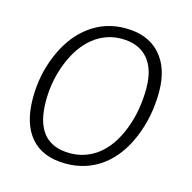

<svg xmlns="http://www.w3.org/2000/svg" viewBox="-86 -627 722 723"><g transform="rotate(15 274.5 -265.5)"><path d="M316.9 -541Q404.8 -541 452.9 -488Q501 -435.1 501 -341.8Q501 -245.6 466.1 -161.9Q431.2 -78.1 370.6 -34.2Q310.1 9.8 231 9.8Q141.1 9.8 94.5 -43.7Q47.9 -97.2 47.9 -196.8Q47.9 -290 83.5 -371.6Q119.1 -453.1 179.7 -497.1Q240.2 -541 316.9 -541ZM313 -499Q252.4 -499 204.1 -460.7Q155.8 -422.4 127 -350.8Q98.1 -279.3 98.1 -199.2Q98.1 -32.2 235.8 -32.2Q297.9 -32.2 345.9 -70.1Q394 -107.9 422.6 -181.4Q451.2 -254.9 451.2 -342.8Q451.2 -418 415.5 -458.5Q379.9 -499 313 -499Z"/></g></svg>

Font: TypoPRO Open Sans
Style: Italic
Weight: 300
Italic angle: -12°
Foundry: Ascender Corporation
Version: Version 1.10